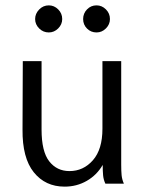

<svg xmlns="http://www.w3.org/2000/svg" viewBox="-20 -685 540 716"><path d="M64 -202 65 -457H135V-202Q135 -120 163.5 -83.5Q192 -47 239 -47Q291 -47 326.5 -87.5Q362 -128 362 -205V-457H432V-71Q432 -47 433.5 -31.5Q435 -16 442 0H373Q366 -15 364.5 -31Q363 -47 363 -70Q341 -32 303.5 -10.5Q266 11 221 11Q149 11 106 -42.5Q63 -96 64 -202ZM111 -614Q111 -634 126 -649.5Q141 -665 162 -665Q182 -665 197 -650Q212 -635 212 -614Q212 -594 197 -579Q182 -564 162 -564Q141 -564 126 -579Q111 -594 111 -614ZM290 -614Q290 -635 304.5 -650Q319 -665 340 -665Q360 -665 375 -650Q390 -635 390 -614Q390 -594 375 -579Q360 -564 340 -564Q319 -564 304.5 -578.5Q290 -593 290 -614Z"/></svg>

Font: Vazir Code FD
Style: Code-FD
Weight: 400
Foundry: DejaVu fonts team - Redesigned by Saber Rastikerdar
Version: Version 1.1.2